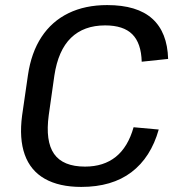

<svg xmlns="http://www.w3.org/2000/svg" viewBox="-20 -728 702 756"><path d="M300 8Q213 8 156.5 -24Q100 -56 77.5 -119Q55 -182 67 -273L90 -432Q103 -521 143.5 -582.5Q184 -644 249.5 -676Q315 -708 402 -708Q520 -708 579.5 -654.5Q639 -601 642 -496L538 -485Q536 -558 501 -593Q466 -628 394 -628Q310 -628 259.5 -579Q209 -530 194 -430L172 -275Q158 -172 193 -122Q228 -72 315 -72Q388 -72 436 -110.5Q484 -149 506 -227L605 -218Q574 -108 497.5 -50Q421 8 300 8Z"/></svg>

Font: Pathway Extreme 8pt Thin 12pt Medium
Style: Italic
Weight: 500
Italic angle: -8°
Version: Version 1.001;gftools[0.9.26]